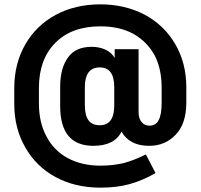

<svg xmlns="http://www.w3.org/2000/svg" viewBox="-20 -718 913 874"><path d="M232.9 87.9Q144.5 40 95.2 -46.9Q44.9 -133.3 44.9 -246.1V-315.9Q44.9 -428.2 95.2 -516.1Q145 -602.1 232.9 -649.9Q321.8 -698.2 437 -698.2Q548.3 -698.2 639.2 -650.9Q728.5 -602.1 777.8 -517.1Q828.1 -430.7 828.1 -320.8V-251Q828.1 -154.8 779.8 -105Q731.9 -54.2 659.2 -54.2Q613.3 -54.2 582 -70.8Q549.8 -87.9 533.2 -119.1Q501.5 -54.2 404.8 -54.2Q253.9 -54.2 253.9 -234.9V-323.2Q253.9 -408.2 290 -457Q324.2 -504.9 397.9 -504.9Q432.1 -504.9 461.9 -491.2Q487.8 -478.5 502 -454.1V-494.1H610.8V-209Q610.8 -177.7 625 -162.1Q637.7 -146 660.2 -146Q689.5 -146 702.1 -170.9Q715.8 -195.8 715.8 -250V-319.8Q715.8 -405.3 683.1 -467.8Q648.4 -529.3 586.9 -564Q524.4 -598.1 437 -598.1Q305.7 -598.1 231.9 -522.9Q157.2 -448.2 157.2 -317.9V-247.1Q157.2 -161.1 190.9 -98.1Q224.1 -33.7 287.1 1Q351.6 36.1 437 36.1Q494.6 36.1 544.9 23.9Q591.3 11.2 644 -15.1L688 69.8Q632.3 102.5 569.8 120.1Q512.2 136.2 437 136.2Q321.8 136.2 232.9 87.9ZM500 -321.8Q500 -411.1 434.1 -411.1Q399.9 -411.1 382.8 -388.2Q366.2 -364.3 366.2 -323.2V-241.2Q366.2 -194.3 381.8 -171.9Q398.4 -147.9 434.1 -147.9Q500 -147.9 500 -237.8Z"/></svg>

Font: D-DIN-PRO
Style: Bold
Weight: 700
Designer: Charles Nix
Foundry: Datto Inc.
Version: Version 1.000;hotconv 1.0.109;makeotfexe 2.5.65596